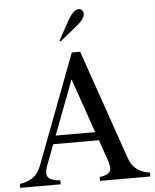

<svg xmlns="http://www.w3.org/2000/svg" viewBox="-61 -980 834 1031"><g transform="rotate(-5 356.0 -464.5)"><path d="M6 0V-21Q47 -27 76 -46.5Q105 -66 121 -108L345 -700H390L595 -109Q610 -67 638 -47Q666 -27 707 -21V0H619H542H436V-21Q480 -26 491.5 -45Q503 -64 487 -109L445 -229L462 -218H192L208 -232L161 -108Q144 -64 158 -45Q172 -26 224 -21V0H100H94ZM203 -263H448L438 -248L323 -580H340L214 -248ZM285 -769 341 -871Q365 -914 385 -924Q405 -934 418 -923Q431 -912 425 -890Q419 -868 381 -838L290 -764Z"/></g></svg>

Font: RL Madena Variable
Style: Regular
Weight: 400
Designer: I Kadek Wantara Putra
Foundry: Roughlines ID
Version: Version 1.000;Glyphs 3.1.2 (3151)